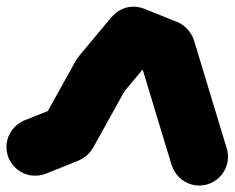

<svg xmlns="http://www.w3.org/2000/svg" viewBox="-57 -488 715 585"><path d="M-37.3 -40Q-37.3 -16.3 -25.5 3.7Q-13.7 23.7 6.3 35.5Q26.3 47.3 50 47.3Q73.7 47.3 93.7 35.5Q113.7 23.7 125.7 3.7Q137.7 -16.3 137.7 -40Q137.7 -63.7 125.7 -83.7Q113.7 -103.7 93.7 -115.7Q73.7 -127.7 50 -127.7Q26.3 -127.7 6.3 -115.7Q-13.7 -103.7 -25.5 -83.7Q-37.3 -63.7 -37.3 -40Z M17.7 -121.3 82.3 41.3 182.3 1.3 117.7 -161.3Z M62.7 -80Q62.7 -56.3 74.5 -36.3Q86.3 -16.3 106.3 -4.5Q126.3 7.3 150 7.3Q173.7 7.3 193.7 -4.5Q213.7 -16.3 225.7 -36.3Q237.7 -56.3 237.7 -80Q237.7 -103.7 225.7 -123.7Q213.7 -143.7 193.7 -155.7Q173.7 -167.7 150 -167.7Q126.3 -167.7 106.3 -155.7Q86.3 -143.7 74.5 -123.7Q62.7 -103.7 62.7 -80Z M73.7 -122.7 226.3 -37.3 326.3 -217.3 173.7 -302.7Z M162.7 -260Q162.7 -236.3 174.5 -216.3Q186.3 -196.3 206.3 -184.5Q226.3 -172.7 250 -172.7Q273.7 -172.7 293.7 -184.5Q313.7 -196.3 325.7 -216.3Q337.7 -236.3 337.7 -260Q337.7 -283.7 325.7 -303.7Q313.7 -323.7 293.7 -335.7Q273.7 -347.7 250 -347.7Q226.3 -347.7 206.3 -335.7Q186.3 -323.7 174.5 -303.7Q162.7 -283.7 162.7 -260Z M182.7 -316 317.3 -204 417.3 -324 282.7 -436Z M262.7 -380Q262.7 -356.3 274.5 -336.3Q286.3 -316.3 306.3 -304.5Q326.3 -292.7 350 -292.7Q373.7 -292.7 393.7 -304.5Q413.7 -316.3 425.7 -336.3Q437.7 -356.3 437.7 -380Q437.7 -403.7 425.7 -423.7Q413.7 -443.7 393.7 -455.7Q373.7 -467.7 350 -467.7Q326.3 -467.7 306.3 -455.7Q286.3 -443.7 274.5 -423.7Q262.7 -403.7 262.7 -380Z M382.3 -461.3 317.7 -298.7 417.7 -258.7 482.3 -421.3Z M362.7 -340Q362.7 -316.3 374.5 -296.3Q386.3 -276.3 406.3 -264.5Q426.3 -252.7 450 -252.7Q473.7 -252.7 493.7 -264.5Q513.7 -276.3 525.7 -296.3Q537.7 -316.3 537.7 -340Q537.7 -363.7 525.7 -383.7Q513.7 -403.7 493.7 -415.7Q473.7 -427.7 450 -427.7Q426.3 -427.7 406.3 -415.7Q386.3 -403.7 374.5 -383.7Q362.7 -363.7 362.7 -340Z M534 -365.3 366 -314.7 466 15.3 634 -35.3Z M462.7 -10Q462.7 13.7 474.5 33.7Q486.3 53.7 506.3 65.5Q526.3 77.3 550 77.3Q573.7 77.3 593.7 65.5Q613.7 53.7 625.7 33.7Q637.7 13.7 637.7 -10Q637.7 -33.7 625.7 -53.7Q613.7 -73.7 593.7 -85.7Q573.7 -97.7 550 -97.7Q526.3 -97.7 506.3 -85.7Q486.3 -73.7 474.5 -53.7Q462.7 -33.7 462.7 -10Z"/></svg>

Font: Linefont Thin
Style: Regular
Weight: 100
Monospace: yes
Version: Version 3.002;gftools[0.9.33]